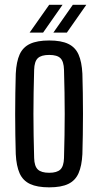

<svg xmlns="http://www.w3.org/2000/svg" viewBox="-20 -777 411 804"><path d="M186 7.5Q136 7.5 106 -6.5Q76 -20.5 62.2 -51.2Q48.5 -82 46 -131.5Q45 -169 44.2 -211.8Q43.5 -254.5 43.5 -299.2Q43.5 -344 44.2 -387Q45 -430 46 -468.5Q48.5 -518.5 62.2 -549Q76 -579.5 106 -593.5Q136 -607.5 186 -607.5Q236.5 -607.5 266 -593.2Q295.5 -579 309 -548.5Q322.5 -518 325 -468.5Q326 -431 326.8 -388Q327.5 -345 327.5 -300.8Q327.5 -256.5 326.8 -213.2Q326 -170 325 -131.5Q322.5 -82.5 309 -51.8Q295.5 -21 266 -6.8Q236.5 7.5 186 7.5ZM186 -53.5Q218.5 -53.5 232.8 -67.2Q247 -81 248 -115Q249.5 -166 250.2 -211.2Q251 -256.5 251 -300.2Q251 -344 250.2 -389.2Q249.5 -434.5 248 -485Q247 -519.5 233.2 -533.2Q219.5 -547 186 -547Q152.5 -547 138.2 -533.2Q124 -519.5 123 -485Q121.5 -434.5 120.8 -389.2Q120 -344 120 -300Q120 -256 120.8 -210.8Q121.5 -165.5 123 -115Q124 -81 138.5 -67.2Q153 -53.5 186 -53.5ZM104 -640.5 186 -757H242L160.5 -640.5ZM203.5 -640.5 285 -757H341.5L260 -640.5Z"/></svg>

Font: Big Shoulders Display Thin Medium
Style: Regular
Weight: 500
Version: Version 2.002